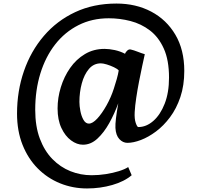

<svg xmlns="http://www.w3.org/2000/svg" viewBox="-20 -801 1118 1082"><path d="M76 -161Q76 -288 114.8 -400.2Q153.5 -512.5 226.8 -598.2Q300 -684 403.5 -732.5Q507 -781 636.5 -781Q746 -781 832.2 -735.5Q918.5 -690 968.5 -605Q1018.5 -520 1018.5 -401.5Q1018.5 -319.5 996.5 -254.2Q974.5 -189 938.2 -140.5Q902 -92 859 -60Q816 -28 773.8 -12Q731.5 4 698 4Q672.5 4 652.8 -17Q633 -38 630.5 -80Q629.5 -100.5 633.5 -134.2Q637.5 -168 646.5 -219Q625.5 -161 595.8 -107.5Q566 -54 529 -19.8Q492 14.5 447.5 14.5Q413.5 14.5 380.5 -9.8Q347.5 -34 326 -79.8Q304.5 -125.5 304.5 -190Q304.5 -250 322.8 -309.5Q341 -369 375.2 -418Q409.5 -467 458.5 -496.2Q507.5 -525.5 569 -525.5Q595.5 -525.5 626.8 -518.8Q658 -512 684.5 -498Q687.5 -507 697 -515.8Q706.5 -524.5 717 -522Q734 -518 755 -509.8Q776 -501.5 796 -495.5Q790 -468.5 781.2 -428Q772.5 -387.5 763.5 -341.2Q754.5 -295 747.8 -250Q741 -205 739 -169Q737 -131 745 -108Q753 -85 759.5 -85Q804.5 -85 844 -119.5Q883.5 -154 908 -216.5Q932.5 -279 932.5 -363.5Q932.5 -462 903.2 -527Q874 -592 824.8 -629.5Q775.5 -667 715.2 -682.5Q655 -698 593 -698Q498.5 -698 422 -659.2Q345.5 -620.5 291 -550.8Q236.5 -481 207.5 -387Q178.5 -293 178.5 -182Q178.5 -89 204.5 -19.8Q230.5 49.5 275.2 95.2Q320 141 377 163.8Q434 186.5 496.5 186.5Q536.5 186.5 576.5 180.2Q616.5 174 650 163.5Q683.5 153 702.5 140.5L722 186.5Q680.5 222 612.8 241.5Q545 261 470.5 261Q390 261 318.5 232Q247 203 192.5 148Q138 93 107 15Q76 -63 76 -161ZM427.5 -226.5Q427.5 -204 433 -175.2Q438.5 -146.5 450.5 -125.5Q462.5 -104.5 481 -104.5Q502 -104.5 528.5 -133.2Q555 -162 580.2 -207Q605.5 -252 621.5 -301.5Q629.5 -325.5 637.8 -354.8Q646 -384 649 -404Q641.5 -413 622 -422.2Q602.5 -431.5 581.8 -437.8Q561 -444 548.5 -444Q508 -444 481.2 -412.5Q454.5 -381 441 -331.2Q427.5 -281.5 427.5 -226.5Z"/></svg>

Font: Merriweather Black
Style: Regular
Weight: 900
Designer: Eben Sorkin
Foundry: Eben Sorkin
Version: Version 2.200;gftools[0.9.31]